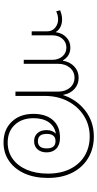

<svg xmlns="http://www.w3.org/2000/svg" viewBox="254 -832 563 1112"><g transform="rotate(-90 536.0 -275.5)"><path d="M302 -14Q232 -14 177.5 -46.5Q123 -79 92.5 -138.5Q62 -198 62 -280Q62 -357 87.5 -414.5Q113 -472 159.5 -504.5Q206 -537 267 -537Q342 -537 387.5 -489.5Q433 -442 433 -364Q433 -292 397 -251Q361 -210 295 -210Q254 -210 232 -231Q210 -252 210 -287Q210 -320 227.5 -340Q245 -360 275 -360Q304 -360 321.5 -340.5Q339 -321 339 -288Q339 -253 318 -234Q361 -241 384.5 -275Q408 -309 408 -363Q408 -431 369.5 -472Q331 -513 267 -513Q213 -513 172.5 -484Q132 -455 109.5 -402.5Q87 -350 87 -280Q87 -205 114.5 -150.5Q142 -96 190.5 -67Q239 -38 302 -38Q369 -38 422.5 -72Q476 -106 506.5 -165Q537 -224 537 -299V-468H562V-221Q562 -179 584.5 -152.5Q607 -126 642 -126Q678 -126 700.5 -153Q723 -180 723 -222V-420H746V-255Q746 -219 766 -196Q786 -173 817 -173Q848 -173 868 -196Q888 -219 888 -256V-374H911V-285Q911 -256 931.5 -238.5Q952 -221 980 -221Q993 -221 1004.5 -224Q1016 -227 1027 -232L1033 -209Q1019 -204 1007 -201Q995 -198 980 -198Q931 -198 907 -234H906Q901 -197 876.5 -173.5Q852 -150 817 -150Q768 -150 743 -193H741Q734 -152 707 -127Q680 -102 642 -102Q604 -102 577 -126.5Q550 -151 543 -192H542Q515 -112 451 -63Q387 -14 302 -14ZM275 -236Q317 -236 317 -287Q317 -338 275 -338Q233 -338 233 -287Q233 -236 275 -236Z"/></g></svg>

Font: Noto Sans Lao Looped Condensed Thin
Style: Regular
Weight: 100
Width: 3
Designer: Mark Frömberg, Ben Mitchell
Foundry: The Fontpad Ltd
Version: Version 1.002; ttfautohint (v1.8.4.7-5d5b)